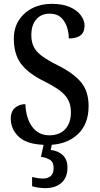

<svg xmlns="http://www.w3.org/2000/svg" viewBox="-20 -744 519 999"><path d="M227 10Q126 10 81 -29.5Q36 -69 36 -128Q36 -163 57.5 -182.5Q79 -202 112 -202Q115 -129 147.5 -84.5Q180 -40 236 -40Q290 -40 319.5 -72Q349 -104 349 -160Q349 -199 333.5 -226.5Q318 -254 287 -276Q256 -298 208 -322Q127 -362 89.5 -412Q52 -462 52 -543Q52 -598 78 -638.5Q104 -679 148.5 -701.5Q193 -724 249 -724Q305 -724 343 -707.5Q381 -691 400.5 -664.5Q420 -638 420 -610Q420 -544 338 -544Q338 -576 327.5 -606Q317 -636 295.5 -654.5Q274 -673 239 -673Q194 -673 168.5 -643Q143 -613 143 -562Q143 -527 155 -501.5Q167 -476 197 -453.5Q227 -431 279 -405Q360 -365 400.5 -317.5Q441 -270 441 -192Q441 -96 382 -43Q323 10 227 10ZM215 235Q202 235 182 232.5Q162 230 147 225V177Q180 185 203 185Q229 185 244 172Q259 159 259 130Q259 100 240.5 88Q222 76 193 72L211 -9H253L244 36Q284 41 307.5 64Q331 87 331 127Q331 180 299.5 207.5Q268 235 215 235Z"/></svg>

Font: Noto Serif Tamil Condensed Medium
Style: Italic
Weight: 500
Width: 3
Italic angle: -12°
Designer: Indian Type Foundry, Tom Grace, and the Monotype Design Team
Foundry: Monotype Imaging Inc.
Version: Version 2.003; ttfautohint (v1.8.4.7-5d5b)